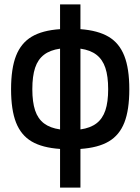

<svg xmlns="http://www.w3.org/2000/svg" viewBox="-20 -680 640 876"><path d="M254 -0.5Q173 -6 124.5 -34.5Q76 -63 53.2 -120.8Q30.5 -178.5 30.5 -273Q30.5 -367.5 53.2 -425.5Q76 -483.5 124.5 -512.5Q173 -541.5 254 -547V-660H347V-547Q427.5 -541 476 -512Q524.5 -483 547.2 -425Q570 -367 570 -273Q570 -178.5 547.5 -121Q525 -63.5 476.5 -34.8Q428 -6 347 -0.5V176H254ZM254 -89.5V-458Q208.5 -451.5 180.8 -430.2Q153 -409 140.2 -370.8Q127.5 -332.5 127.5 -273Q127.5 -214.5 140.2 -176.2Q153 -138 180.8 -117Q208.5 -96 254 -89.5ZM473.5 -273Q473.5 -332 460.8 -370.2Q448 -408.5 420.2 -430Q392.5 -451.5 347 -458V-89.5Q392.5 -96 420.2 -117.2Q448 -138.5 460.8 -176.5Q473.5 -214.5 473.5 -273Z"/></svg>

Font: JuliaMono SemiBold
Style: Regular
Weight: 600
Monospace: yes
Designer: cormullion
Foundry: corm
Version: Version 0.055; ttfautohint (v1.8.4)